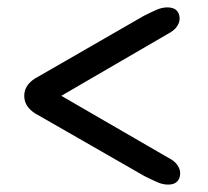

<svg xmlns="http://www.w3.org/2000/svg" viewBox="-20 -601 563 519"><path d="M134.5 -348.5V-335.5L433 -509Q450.5 -518 458 -529Q465.5 -540 465.5 -549.5Q466 -563.5 458 -572.2Q450 -581 432.5 -581Q418.5 -581 404.2 -575Q390 -569 368.5 -558L84.5 -394.5Q65.5 -385 55.5 -371.8Q45.5 -358.5 45.5 -342Q45.5 -325 55.5 -311.8Q65.5 -298.5 84.5 -289L370.5 -125Q391.5 -114.5 406 -108.2Q420.5 -102 434.5 -102Q451.5 -102 459.5 -111Q467.5 -120 467 -134Q467 -143.5 459.5 -154.8Q452 -166 435 -174.5Z"/></svg>

Font: Fraunces
Style: Bold
Weight: 700
Version: Version 1.000;[b76b70a41]